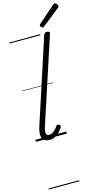

<svg xmlns="http://www.w3.org/2000/svg" viewBox="-235 -1294 1012 1829"><g transform="rotate(-15 271.0 -379.0)"><path d="M132 16Q83 16 63.5 -20Q44 -56 68 -130L340 -964Q345 -976 351 -980.5Q357 -985 371 -985Q388 -985 394 -979Q400 -973 396 -961L119 -115Q105 -73 111 -52Q117 -31 140 -31Q157 -31 173 -40.5Q189 -50 202.5 -64.5Q216 -79 226 -94Q230 -101 237 -104Q244 -107 255 -100Q266 -94 267 -86.5Q268 -79 263 -71Q250 -50 231 -30Q212 -10 187.5 3Q163 16 132 16ZM348 -1035Q340 -1035 331.5 -1044Q323 -1053 323 -1059Q323 -1062 324 -1065Q325 -1068 329 -1072L495 -1219Q499 -1222 502 -1225Q505 -1228 510 -1228Q517 -1228 524.5 -1222.5Q532 -1217 537 -1209.5Q542 -1202 542 -1195Q542 -1191 541 -1187.5Q540 -1184 534 -1180L362 -1043Q357 -1040 354 -1037.5Q351 -1035 348 -1035ZM0 460H304V470H0ZM0 -20H304V0H0ZM0 -505H304V-500H0ZM0 -980H304V-970H0Z"/></g></svg>

Font: Playwrite NO Guides
Style: Regular
Weight: 400
Designer: Veronika Burian, José Scaglione
Foundry: TypeTogether
Version: Version 1.003